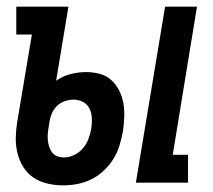

<svg xmlns="http://www.w3.org/2000/svg" viewBox="-20 -550 640 578"><path d="M389 0 477 -530H573L500 -84H546V0ZM170 8Q146 8 122.5 2.5Q99 -3 80.5 -15.5Q62 -28 50 -47.5Q38 -67 32.5 -89.5Q27 -112 27.5 -136Q28 -160 32 -184L76 -446H29V-530H186L149 -307Q169 -321 192.5 -327Q216 -333 239 -333Q261 -333 281 -327.5Q301 -322 315.5 -308.5Q330 -295 339 -277Q348 -259 351.5 -238.5Q355 -218 354 -196.5Q353 -175 350 -154Q346 -133 339.5 -111.5Q333 -90 321 -71Q309 -52 292 -36Q275 -20 254.5 -10Q234 0 212.5 4Q191 8 170 8ZM172 -76Q188 -76 203.5 -83.5Q219 -91 230 -104Q241 -117 246.5 -132.5Q252 -148 255 -164Q257 -179 256.5 -194.5Q256 -210 249.5 -223Q243 -236 230 -243Q217 -250 202 -250Q202 -250 201.5 -250Q201 -250 201 -250Q188 -250 175 -245.5Q162 -241 152 -231.5Q142 -222 136.5 -209.5Q131 -197 129 -184L127 -170Q125 -160 124 -149.5Q123 -139 124 -128.5Q125 -118 128 -108.5Q131 -99 136.5 -91.5Q142 -84 151.5 -80Q161 -76 172 -76Z"/></svg>

Font: Iosevka Curly Slab MdEx
Style: Italic
Weight: 500
Width: 7
Italic angle: -9°
Monospace: yes
Designer: Belleve Invis
Foundry: Belleve Invis
Version: Version 11.0.0; ttfautohint (v1.8.3)